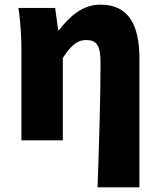

<svg xmlns="http://www.w3.org/2000/svg" viewBox="-20 -603 686 825"><path d="M399 202H579V-352C579 -494 534 -583 412 -583C334 -583 281 -534 233 -473H230L217 -569H59C69 -506 72 -437 72 -392V0H250V-354C283 -405 311 -431 349 -431C396 -431 412 -409 412 -330C412 -203 406 25 399 202Z"/></svg>

Font: Noto Sans KR Black
Style: Regular
Weight: 900
Designer: Ryoko NISHIZUKA 西塚涼子 (kana, bopomofo & ideographs); Paul D. Hunt (Latin, Greek & Cyrillic); Sandoll Communications 산돌커뮤니
Foundry: Adobe
Version: Version 2.004;hotconv 1.0.118;makeotfexe 2.5.65603